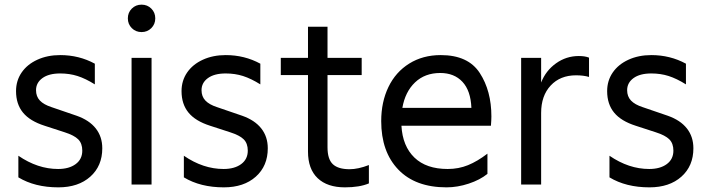

<svg xmlns="http://www.w3.org/2000/svg" viewBox="-20 -794 3049 826"><path d="M59 -31V-124Q142 -67 230 -67Q277 -67 305.5 -88Q334 -109 334 -146Q334 -177 316.5 -194.5Q299 -212 258 -225L172 -253Q109 -273 79 -309.5Q49 -346 49 -402Q49 -447 73 -482Q97 -517 140.5 -537Q184 -557 239 -557Q320 -557 388 -520V-431Q348 -456 313.5 -467Q279 -478 239 -478Q190 -478 162.5 -458Q135 -438 135 -406Q135 -379 151.5 -361.5Q168 -344 202 -333L310 -296Q364 -277 392 -241.5Q420 -206 420 -156Q420 -80 368.5 -34Q317 12 231 12Q130 12 59 -31Z M546 -545H632V0H546ZM530 -715Q530 -740 547 -757Q564 -774 589 -774Q614 -774 631 -757Q648 -740 648 -715Q648 -690 631 -673Q614 -656 589 -656Q564 -656 547 -673Q530 -690 530 -715Z M771 -31V-124Q854 -67 942 -67Q989 -67 1017.5 -88Q1046 -109 1046 -146Q1046 -177 1028.5 -194.5Q1011 -212 970 -225L884 -253Q821 -273 791 -309.5Q761 -346 761 -402Q761 -447 785 -482Q809 -517 852.5 -537Q896 -557 951 -557Q1032 -557 1100 -520V-431Q1060 -456 1025.5 -467Q991 -478 951 -478Q902 -478 874.5 -458Q847 -438 847 -406Q847 -379 863.5 -361.5Q880 -344 914 -333L1022 -296Q1076 -277 1104 -241.5Q1132 -206 1132 -156Q1132 -80 1080.5 -34Q1029 12 943 12Q842 12 771 -31Z M1305 -142V-471H1188V-545H1305V-679H1389V-545H1536V-471H1389V-160Q1389 -109 1412 -87.5Q1435 -66 1484 -66Q1521 -66 1567 -84V-5Q1527 12 1464 12Q1388 12 1346.5 -27.5Q1305 -67 1305 -142Z M1620 -273Q1620 -355 1651 -419.5Q1682 -484 1740.5 -520.5Q1799 -557 1876 -557Q1994 -557 2044 -480Q2094 -403 2094 -293Q2094 -279 2092 -253H1707Q1712 -165 1763 -116Q1814 -67 1906 -67Q1953 -67 1993.5 -83.5Q2034 -100 2077 -133V-46Q2045 -20 1996.5 -4Q1948 12 1901 12Q1767 12 1693.5 -64.5Q1620 -141 1620 -273ZM2008 -330Q2005 -404 1969.5 -442Q1934 -480 1874 -480Q1808 -480 1765.5 -439.5Q1723 -399 1711 -330Z M2222 -545H2308V-439Q2328 -490 2372 -521.5Q2416 -553 2470 -553Q2497 -553 2514 -546V-463Q2490 -470 2458 -470Q2390 -470 2349 -426Q2308 -382 2308 -308V0H2222Z M2602 -31V-124Q2685 -67 2773 -67Q2820 -67 2848.5 -88Q2877 -109 2877 -146Q2877 -177 2859.5 -194.5Q2842 -212 2801 -225L2715 -253Q2652 -273 2622 -309.5Q2592 -346 2592 -402Q2592 -447 2616 -482Q2640 -517 2683.5 -537Q2727 -557 2782 -557Q2863 -557 2931 -520V-431Q2891 -456 2856.5 -467Q2822 -478 2782 -478Q2733 -478 2705.5 -458Q2678 -438 2678 -406Q2678 -379 2694.5 -361.5Q2711 -344 2745 -333L2853 -296Q2907 -277 2935 -241.5Q2963 -206 2963 -156Q2963 -80 2911.5 -34Q2860 12 2774 12Q2673 12 2602 -31Z"/></svg>

Font: Application
Style: Regular
Weight: 400
Designer: Wei Huang
Foundry: Wei Huang
Version: Version 0.012